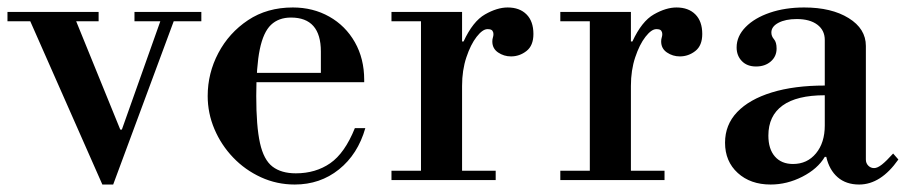

<svg xmlns="http://www.w3.org/2000/svg" viewBox="-33 -482 2426 514"><path d="M-13 -425V-450H231V-425ZM327 -425V-450H506V-425ZM241 12 41 -441 162 -447 289 -135H294ZM241 12 399 -433H435L270 12Z M756 12Q708 12 665.5 -7.5Q623 -27 591 -60.5Q559 -94 541 -136.5Q523 -179 523 -225Q523 -286 551.5 -340Q580 -394 631 -428Q682 -462 751 -462Q805 -462 848.5 -437.5Q892 -413 917 -369Q942 -325 942 -268V-262H615V-287H826V-344Q826 -435 746 -435Q713 -435 692.5 -415.5Q672 -396 662.5 -350Q653 -304 653 -225Q653 -144 663 -99Q673 -54 696.5 -36Q720 -18 759 -18Q812 -18 851 -45Q890 -72 917 -139H945Q925 -69 874.5 -28.5Q824 12 756 12Z M1015 0V-25H1094V-425H1015V-450H1204V-371H1208Q1233 -425 1265.5 -443.5Q1298 -462 1326 -462Q1358 -462 1376.5 -443.5Q1395 -425 1395 -391Q1395 -360 1376.5 -345.5Q1358 -331 1335 -331Q1316 -331 1300.5 -341.5Q1285 -352 1285 -371Q1285 -377 1286.5 -381.5Q1288 -386 1288 -391Q1288 -396 1285 -400Q1282 -404 1272 -404Q1259 -404 1243 -383.5Q1227 -363 1215.5 -328.5Q1204 -294 1204 -252V-25H1294V0Z M1467 0V-25H1546V-425H1467V-450H1656V-371H1660Q1685 -425 1717.5 -443.5Q1750 -462 1778 -462Q1810 -462 1828.5 -443.5Q1847 -425 1847 -391Q1847 -360 1828.5 -345.5Q1810 -331 1787 -331Q1768 -331 1752.5 -341.5Q1737 -352 1737 -371Q1737 -377 1738.5 -381.5Q1740 -386 1740 -391Q1740 -396 1737 -400Q1734 -404 1724 -404Q1711 -404 1695 -383.5Q1679 -363 1667.5 -328.5Q1656 -294 1656 -252V-25H1746V0Z M2030 12Q1976 12 1942 -19Q1908 -50 1908 -100Q1908 -148 1940.5 -182Q1973 -216 2033 -234.5Q2093 -253 2175 -253V-375Q2175 -401 2155 -416Q2135 -431 2100 -431Q2070 -431 2051 -421Q2032 -411 2032 -395Q2032 -385 2039 -377Q2046 -369 2046 -352Q2046 -331 2030.5 -317.5Q2015 -304 1991 -304Q1967 -304 1953 -318.5Q1939 -333 1939 -355Q1939 -385 1963 -409.5Q1987 -434 2028 -448Q2069 -462 2120 -462Q2193 -462 2239 -433.5Q2285 -405 2285 -359V-55Q2285 -45 2291.5 -38.5Q2298 -32 2307 -32Q2316 -32 2328 -41.5Q2340 -51 2358 -71L2372 -55Q2325 12 2267 12Q2232 12 2209.5 -7.5Q2187 -27 2179 -62H2175Q2156 -30 2115 -9Q2074 12 2030 12ZM2090 -43Q2128 -43 2151.5 -71.5Q2175 -100 2175 -146V-227Q2100 -227 2062 -199.5Q2024 -172 2024 -119Q2024 -83 2041.5 -63Q2059 -43 2090 -43Z"/></svg>

Font: Libre Bodoni
Style: Regular
Weight: 400
Designer: Pablo Impallari, Rodrigo Fuenzalida
Foundry: Impallari Type
Version: Version 2.005;gftools[0.9.23]